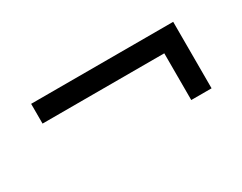

<svg xmlns="http://www.w3.org/2000/svg" viewBox="-42 -517 710 563"><g transform="rotate(-30 313.5 -235.5)"><path d="M73.2 -280.8H485.4V-122.6H554.2V-347.7H73.2Z"/></g></svg>

Font: Stoke
Style: Light
Weight: 300
Designer: Nicole Fally
Foundry: Nicole Fally
Version: Version 1.001